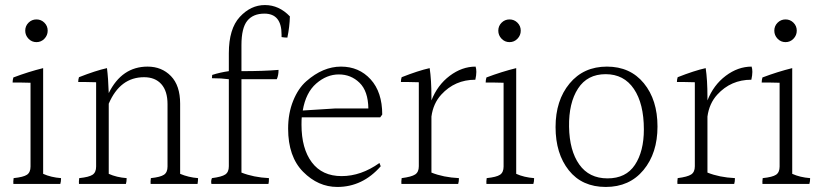

<svg xmlns="http://www.w3.org/2000/svg" viewBox="-20 -779 3269 761"><path d="M169 -657.5Q169 -639 156 -625.5Q143 -612 124.5 -612Q106 -612 93 -625.5Q80 -639 80 -657.5Q80 -676 93 -689Q106 -702 124.5 -702Q143 -702 156 -689Q169 -676 169 -657.5ZM101 -119V-451Q72 -452 55.5 -452Q39 -452 30 -452Q30 -462 33 -472Q94 -495 151 -509V-90Q182 -76 222 -73Q222 -59 219 -50H33Q32 -59 34 -73Q73 -77 87 -86.5Q101 -96 101 -119Z M694 -368V-90Q727 -76 765 -73Q765 -62 763 -50H577Q576 -59 578 -73Q616 -77 630 -86.5Q644 -96 644 -119V-366Q644 -418 619.5 -445.5Q595 -473 551 -473Q456 -473 411 -368V-90Q442 -76 482 -73Q482 -59 479 -50H293Q292 -59 294 -73Q333 -77 347 -86.5Q361 -96 361 -119V-453Q332 -454 315.5 -454Q299 -454 290 -454Q290 -464 293 -473Q359 -499 404 -509Q409 -470 411 -410Q463 -515 565 -515Q621 -515 657.5 -477.5Q694 -440 694 -368Z M820 -469 821 -482Q852 -492 887 -497V-568Q887 -665 930.5 -712Q974 -759 1030 -759Q1086 -759 1129 -714Q1128 -673 1119 -630Q1108 -630 1096 -632Q1096 -637 1096 -642Q1096 -725 1028 -725Q983 -725 960 -696.5Q937 -668 937 -600V-497Q1026 -497 1084 -502Q1084 -480 1077 -465H937V-95Q985 -76 1046 -73Q1046 -56 1044 -50H818Q817 -54 817 -60Q817 -66 820 -73Q859 -78 873 -87.5Q887 -97 887 -120V-465Q858 -469 820 -469Z M1180 -341 1307 -349H1440Q1439 -418 1405 -451Q1371 -484 1323 -484Q1275 -484 1233.5 -448Q1192 -412 1180 -341ZM1175 -285Q1175 -190 1216 -135.5Q1257 -81 1334 -81Q1411 -81 1484 -133L1489 -120Q1417 -38 1317 -38Q1241 -38 1181.5 -98Q1122 -158 1122 -269Q1122 -330 1142 -379.5Q1162 -429 1194 -457Q1260 -515 1331.5 -515Q1403 -515 1449 -464.5Q1495 -414 1495 -325Q1489 -316 1487 -314H1176Q1175 -305 1175 -285Z M1690 -394V-381Q1714 -442 1762.5 -478.5Q1811 -515 1865 -515Q1868 -507 1868 -494Q1868 -481 1864 -463Q1783 -463 1729 -404Q1697 -369 1690 -317V-95Q1737 -76 1799 -73Q1799 -59 1796 -50H1571Q1570 -59 1572 -73Q1611 -78 1625.5 -87.5Q1640 -97 1640 -120V-453Q1611 -454 1594.5 -454Q1578 -454 1569 -454Q1569 -464 1572 -473Q1638 -499 1683 -509Q1690 -463 1690 -394Z M2044 -657.5Q2044 -639 2031 -625.5Q2018 -612 1999.5 -612Q1981 -612 1968 -625.5Q1955 -639 1955 -657.5Q1955 -676 1968 -689Q1981 -702 1999.5 -702Q2018 -702 2031 -689Q2044 -676 2044 -657.5ZM1976 -119V-451Q1947 -452 1930.5 -452Q1914 -452 1905 -452Q1905 -462 1908 -472Q1969 -495 2026 -509V-90Q2057 -76 2097 -73Q2097 -59 2094 -50H1908Q1907 -59 1909 -73Q1948 -77 1962 -86.5Q1976 -96 1976 -119Z M2532 -266Q2532 -368 2492.5 -426.5Q2453 -485 2380.5 -485Q2308 -485 2271 -428Q2234 -371 2235.5 -276.5Q2237 -182 2276 -127Q2315 -72 2388 -72Q2461 -72 2496.5 -125.5Q2532 -179 2532 -266ZM2385.5 -515Q2478 -515 2532 -449Q2586 -383 2586 -277.5Q2586 -172 2530.5 -105Q2475 -38 2381 -38Q2287 -38 2234.5 -104Q2182 -170 2182 -275.5Q2182 -381 2237.5 -448Q2293 -515 2385.5 -515Z M2784 -394V-381Q2808 -442 2856.5 -478.5Q2905 -515 2959 -515Q2962 -507 2962 -494Q2962 -481 2958 -463Q2877 -463 2823 -404Q2791 -369 2784 -317V-95Q2831 -76 2893 -73Q2893 -59 2890 -50H2665Q2664 -59 2666 -73Q2705 -78 2719.5 -87.5Q2734 -97 2734 -120V-453Q2705 -454 2688.5 -454Q2672 -454 2663 -454Q2663 -464 2666 -473Q2732 -499 2777 -509Q2784 -463 2784 -394Z M3138 -657.5Q3138 -639 3125 -625.5Q3112 -612 3093.5 -612Q3075 -612 3062 -625.5Q3049 -639 3049 -657.5Q3049 -676 3062 -689Q3075 -702 3093.5 -702Q3112 -702 3125 -689Q3138 -676 3138 -657.5ZM3070 -119V-451Q3041 -452 3024.5 -452Q3008 -452 2999 -452Q2999 -462 3002 -472Q3063 -495 3120 -509V-90Q3151 -76 3191 -73Q3191 -59 3188 -50H3002Q3001 -59 3003 -73Q3042 -77 3056 -86.5Q3070 -96 3070 -119Z"/></svg>

Font: Halant Light
Style: Regular
Weight: 300
Designer: Hitesh Malaviya (Devanagari), Satya Rajpurohit (Latin)
Foundry: Indian Type Foundry
Version: Version 1.101;PS 1.0;hotconv 1.0.78;makeotf.lib2.5.61930; tt